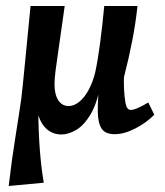

<svg xmlns="http://www.w3.org/2000/svg" viewBox="-20 -441 551 641"><path d="M9 180Q19 94 31.5 16Q44 -62 51 -111Q56 -154 61 -206.5Q66 -259 71.5 -314Q77 -369 82 -421H196L174 -266Q169 -233 165.5 -205.5Q162 -178 162 -160Q162 -126 174.5 -106.5Q187 -87 209 -87Q227 -87 244.5 -101Q262 -115 276 -141Q290 -167 298 -200Q307 -242 314.5 -299.5Q322 -357 328 -421H439Q433 -364 421.5 -305Q410 -246 394 -184Q393 -171 394 -145.5Q395 -120 399 -97Q403 -74 417 -74Q426 -74 443.5 -82Q461 -90 475 -99L495 -58Q470 -32 432.5 -12.5Q395 7 363 7Q331 7 319 -12Q307 -31 306.5 -67.5Q306 -104 311 -157L316 -159Q304 -95 282 -58.5Q260 -22 234 -7Q208 8 184 8Q163 8 144.5 -3.5Q126 -15 114 -40.5Q102 -66 100 -106L108 -115Q107 -42 111 30Q115 102 126 169Z"/></svg>

Font: Rasa SemiBold
Style: Italic
Weight: 600
Italic angle: -7.10001°
Designer: Anna Giedrys (Yrsa+Rasa design), David Brezina (Yrsa art-direction, Rasa art-direction, design)
Foundry: Rosetta Type Foundry
Version: Version 2.004